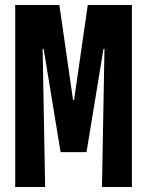

<svg xmlns="http://www.w3.org/2000/svg" viewBox="-20 -750 590 770"><path d="M41 0V-730H218L273 -349H277L332 -730H509V0H389L399 -554H395L327 -140H223L155 -554H151L161 0Z"/></svg>

Font: M PLUS Code Latin SemiExpanded SemiBold
Style: Regular
Weight: 600
Width: 6
Designer: Coji Morishita
Foundry: UNDERFOREST DESIGN
Version: Version 1.002; ttfautohint (v1.8.3)